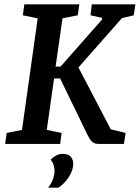

<svg xmlns="http://www.w3.org/2000/svg" viewBox="-20 -668 648 891"><path d="M4 0 11 -51 82 -65 155 -583 86 -597 93 -648H348L341 -597L270 -583L238 -359H261L454 -578V-585L400 -597L406 -648H608L601 -597L546 -584L344 -355L494 -68L563 -51L555 0H440Q418 0 407.5 -10Q397 -20 387 -40L259 -304H231L197 -65L266 -51L259 0ZM203 203Q218 185 225.5 164Q233 143 233 125Q233 112 229 98.5Q225 85 215 73Q227 61 240.5 53.5Q254 46 271 46Q298 46 309 60Q320 74 320 92Q320 120 300.5 151.5Q281 183 251 203Z"/></svg>

Font: Faustina SemiBold
Style: Italic
Weight: 600
Italic angle: -8°
Designer: Alfonso Garcia
Foundry: http://www.omnibus-type.com
Version: Version 1.200